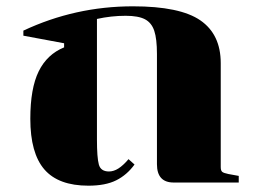

<svg xmlns="http://www.w3.org/2000/svg" viewBox="-20 -578 804 608"><path d="M325 -35Q340 -35 355 -44.5Q370 -54 387 -74L406 -57Q382 -24 348 -7Q314 10 260 10Q165 10 120.5 -41.5Q76 -93 76 -202Q76 -298 102.5 -352Q129 -406 183 -428V-441L54 -465V-481Q218 -558 401 -558Q550 -558 614.5 -513.5Q679 -469 679 -378V-49Q679 -38 683.5 -34Q688 -30 703 -27L736 -21V0H530Q477 0 477 -58V-407Q477 -455 468.5 -480.5Q460 -506 439 -517Q418 -528 378 -528Q332 -528 287 -518V-136Q287 -79 293 -57Q299 -35 325 -35Z"/></svg>

Font: Chonburi
Style: Regular
Weight: 400
Designer: Thanarat Vachiruckul and Stawix Ruecha
Foundry: Cadson Demak & Katatrad
Version: Version 1.000